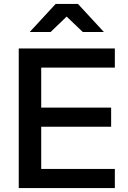

<svg xmlns="http://www.w3.org/2000/svg" viewBox="-20 -963 653 983"><path d="M568 0H76V-715H568V-617H191V-98H568ZM549 -314H181V-412H549ZM512 -799H404L270 -927H372L239 -799H132L265 -943H379Z"/></svg>

Font: Wix Madefor Display SemiBold
Style: Regular
Weight: 600
Designer: Dalton Maag Ltd
Foundry: Dalton Maag Ltd
Version: Version 3.100